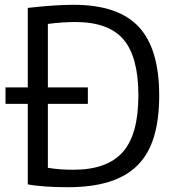

<svg xmlns="http://www.w3.org/2000/svg" viewBox="-20 -769 733 802"><path d="M3 -404H96V-736Q147 -742 198.5 -745.5Q250 -749 287 -749Q473 -749 559 -657.5Q645 -566 645 -370Q645 -270 623 -197.5Q601 -125 554.5 -78.5Q508 -32 435.5 -9.5Q363 13 263 13Q214 13 170 10Q126 7 96 1V-335H3ZM287 -60Q427 -60 492.5 -133.5Q558 -207 558 -370Q558 -532 495.5 -604.5Q433 -677 295 -677Q269 -677 238.5 -675Q208 -673 180 -669V-404H347V-335H180V-68Q212 -63 236 -61.5Q260 -60 287 -60Z"/></svg>

Font: Encode Sans Narrow
Style: Regular
Weight: 400
Designer: Pablo Impallari, Andres Torresi
Foundry: Pablo Impallari, Andres Torresi
Version: Version 1.000; ttfautohint (v1.00) -l 8 -r 50 -G 200 -x 14 -